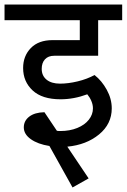

<svg xmlns="http://www.w3.org/2000/svg" viewBox="-40 -667 559 847"><path d="M144 -363Q144 -333 165.5 -315.5Q187 -298 225 -298Q261 -298 302.5 -308Q344 -318 377 -336Q409 -311 431 -271Q453 -231 453 -189Q453 -120 397 -74Q341 -28 257 -20L351 120L280 160L178 -23Q127 -31 96 -53Q65 -75 65 -105Q65 -134 89 -152.5Q113 -171 156 -172L211 -90Q216 -89 226 -89Q268 -89 301 -102.5Q334 -116 352 -139Q370 -162 370 -189Q370 -205 363 -221.5Q356 -238 345 -251Q286 -229 227 -229Q146 -229 104 -268Q62 -307 62 -367Q62 -420 96 -455Q130 -490 192 -490H312V-578H-20V-647H499V-578H393V-421H199Q173 -421 158.5 -405.5Q144 -390 144 -363Z"/></svg>

Font: Martel Sans
Style: Regular
Weight: 400
Designer: Dan Reynolds and Mathieu Réguer
Foundry: Dan Reynolds and Mathieu Réguer
Version: Version 1.002; ttfautohint (v1.1) -l 5 -r 5 -G 72 -x 0 -D la